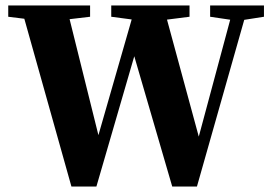

<svg xmlns="http://www.w3.org/2000/svg" viewBox="-20 -677 987 699"><path d="M240 2 55 -657H221L346 -154H330L334 -170L474 -657H574L712 -149H695L700 -166L832 -657H884L697 2H607L459 -506H479L474 -490L331 2ZM10 -616V-657H308V-616L181 -601H131ZM385 -616V-657H670V-616L552 -601L491 -602ZM745 -616V-657H941V-616L858 -603H833Z"/></svg>

Font: Source Serif 4 36pt
Style: Bold
Weight: 700
Designer: Frank Grießhammer
Foundry: Adobe Systems Incorporated
Version: Version 4.004;hotconv 1.0.116;makeotfexe 2.5.65601